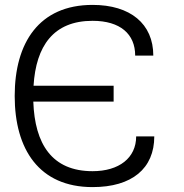

<svg xmlns="http://www.w3.org/2000/svg" viewBox="-20 -753 751 784"><path d="M358 -54C192 -54 122 -165 116 -338H444V-403H117C127 -565 198 -668 358 -668C471 -668 532 -614 532 -526H606C606 -656 512 -733 358 -733C140 -733 40 -579 40 -361C40 -143 140 11 358 11C519 11 610 -65 610 -196H536C536 -108 466 -54 358 -54Z"/></svg>

Font: Perun Light
Style: Regular
Weight: 300
Foundry: Copyright (c) Stefan Peev, Context Ltd, 2016
Version: Version 1.089